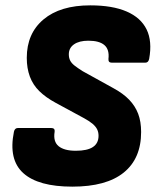

<svg xmlns="http://www.w3.org/2000/svg" viewBox="-20 -686 581 717"><path d="M250 11Q123 11 67 -39.5Q11 -90 32 -194Q35 -208 47 -208H171Q186 -208 184 -194Q178 -157 199 -140Q220 -123 263 -123Q306 -123 327 -137Q348 -151 348 -179Q348 -192 343 -202.5Q338 -213 326.5 -223Q315 -233 295 -244L188 -302Q151 -322 127 -345.5Q103 -369 91.5 -400Q80 -431 80 -470Q80 -561 142.5 -613.5Q205 -666 317 -666Q400 -666 453 -643Q506 -620 527.5 -576Q549 -532 537 -466Q534 -452 523 -452H397Q384 -452 385 -466Q389 -501 370 -517.5Q351 -534 310 -534Q276 -534 256.5 -520.5Q237 -507 237 -483Q237 -470 242 -460Q247 -450 258.5 -441Q270 -432 289 -420L403 -357Q440 -337 462.5 -313.5Q485 -290 496 -261Q507 -232 507 -193Q507 -94 442 -41.5Q377 11 250 11Z"/></svg>

Font: Sofia Sans Semi Condensed Black
Style: Italic
Weight: 900
Italic angle: -9°
Version: Version 4.100